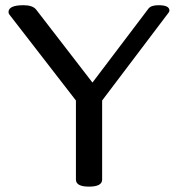

<svg xmlns="http://www.w3.org/2000/svg" viewBox="-20 -694 673 726"><path d="M316.4 11.7Q267.1 11.7 267.1 -15.1V-314L16.1 -638.2Q12.2 -642.6 12.2 -648.4Q12.2 -674.3 68.8 -674.3Q103.5 -674.3 116.7 -657.7L329.6 -381.8L541.5 -661.6Q551.3 -674.3 579.6 -674.3Q620.6 -674.3 620.6 -654.3Q620.6 -649.9 617.7 -646.5L366.2 -314V-15.1Q366.2 11.7 316.4 11.7Z"/></svg>

Font: Gayathri
Style: Bold
Weight: 700
Designer: Binoy Dominic <binoy.domenic@gmail.com>
Foundry: SMC
Version: Version 1.000